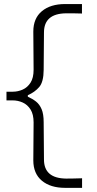

<svg xmlns="http://www.w3.org/2000/svg" viewBox="-20 -803 473 940"><path d="M298.8 116.7Q227.1 116.7 185.1 81.8Q143.1 46.9 143.1 -18.1Q143.1 -64.5 143.8 -110.8Q144.5 -157.2 144.5 -203.6Q144.5 -243.2 129.6 -266.8Q114.7 -290.5 91.3 -301Q67.9 -311.5 42 -311.5H11.7V-354H42Q67.9 -354 91.3 -364.5Q114.7 -375 129.6 -398.4Q144.5 -421.9 144.5 -461.4Q144.5 -507.8 143.8 -554.9Q143.1 -602.1 143.1 -648.4Q143.1 -713.4 185.1 -748.3Q227.1 -783.2 298.8 -783.2H381.3V-736.8Q356.9 -737.8 337.2 -737.8Q317.4 -737.8 303.2 -737.8Q195.3 -736.3 195.3 -644L193.8 -460.9Q193.4 -401.9 172.1 -377Q150.9 -352.1 116.2 -336.9V-329.6Q139.2 -319.3 156.5 -305.7Q173.8 -292 183.8 -268.3Q193.8 -244.6 193.8 -204.6L195.3 -22Q195.3 69.8 303.2 71.3Q316.4 71.3 335.9 71Q355.5 70.8 381.8 69.8V116.7Z"/></svg>

Font: Pinar DS1-Light
Style: Regular
Weight: 300
Designer: Amin Abedi
Version: Version 2.000